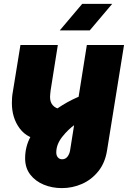

<svg xmlns="http://www.w3.org/2000/svg" viewBox="-20 -749 659 986"><path d="M298 217Q247 217 204 199Q161 181 135 147Q109 113 109 64Q109 5 136 -45.5Q163 -96 206.5 -137Q250 -178 300.5 -209Q351 -240 399 -258L367 -111Q329 -84 299 -45.5Q269 -7 269 34Q269 50 277.5 59.5Q286 69 299 69Q316 69 326.5 55.5Q337 42 340 23L426 -518H617L530 22Q520 87 485 130.5Q450 174 401 195.5Q352 217 298 217ZM201 -29Q122 -35 81.5 -89Q41 -143 41 -220Q41 -234 42 -248Q43 -262 46 -278L85 -518H277L240 -285Q239 -274 238 -266Q237 -258 237 -251Q237 -224 251.5 -208Q266 -192 292 -188ZM287 -593 402 -729H556L441 -593Z"/></svg>

Font: MuseoModerno Thin Black
Style: Italic
Weight: 900
Italic angle: -9°
Version: Version 1.003